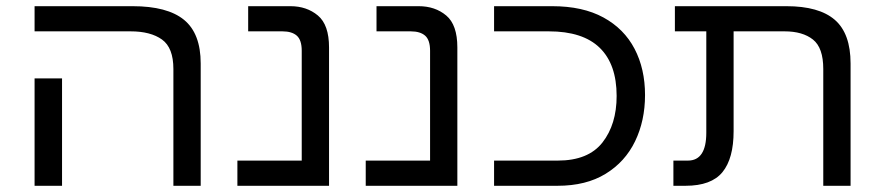

<svg xmlns="http://www.w3.org/2000/svg" viewBox="-20 -598 2844 618"><path d="M626 0H538.1V-376Q538.1 -444.3 501.5 -470.7Q464.8 -497.1 400.4 -497.1H91.3V-578.1H406.7Q518.6 -578.1 572.3 -534.2Q626 -490.2 626 -393.6ZM179.7 0H91.3V-345.7H179.7Z M1039.1 0H744.1V-81.1H951.2V-434.6Q951.2 -469.2 935.3 -483.2Q919.4 -497.1 889.2 -497.1H778.8V-578.1H914.6Q967.3 -578.1 1003.2 -548.1Q1039.1 -518.1 1039.1 -445.3Z M1452.1 0H1157.2V-81.1H1364.3V-434.6Q1364.3 -469.2 1348.4 -483.2Q1332.5 -497.1 1302.2 -497.1H1191.9V-578.1H1327.6Q1380.4 -578.1 1416.3 -548.1Q1452.1 -518.1 1452.1 -445.3Z M1774.4 0H1570.3V-81.1H1775.4Q1873.5 -81.1 1919.2 -139.4Q1964.8 -197.8 1964.8 -289.1Q1964.8 -391.1 1910.4 -444.1Q1856 -497.1 1746.6 -497.1H1570.3V-578.1H1757.3Q1856 -578.1 1922.4 -541.7Q1988.8 -505.4 2022.5 -440.9Q2056.2 -376.5 2056.2 -292Q2056.2 -209.5 2024.2 -143.3Q1992.2 -77.1 1929.4 -38.6Q1866.7 0 1774.4 0Z M2186.5 0H2147.5V-81.1H2194.3Q2253.4 -81.1 2253.4 -170.9V-497.1H2152.3V-578.1H2511.2Q2616.2 -578.1 2667 -534.2Q2717.8 -490.2 2717.8 -393.6V0H2629.9V-376Q2629.9 -444.3 2596.7 -470.7Q2563.5 -497.1 2505.4 -497.1H2341.3V-175.8Q2341.3 -87.9 2305.4 -43.9Q2269.5 0 2186.5 0Z"/></svg>

Font: Lunasima
Style: Regular
Weight: 400
Designer: The DocRepair Project, Monotype Design Team
Foundry: Google
Version: Version 2.009